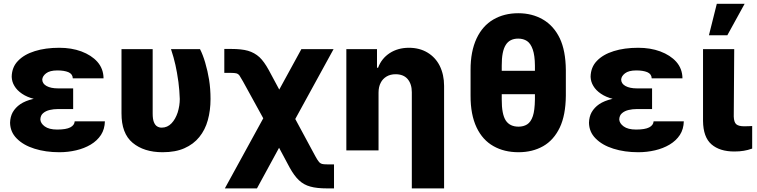

<svg xmlns="http://www.w3.org/2000/svg" viewBox="-20 -810 4076 1034"><path d="M252 -286.1H374V-222.7H292.5Q269 -222.7 248 -217.8Q226.6 -212.9 211.9 -200.2Q198.2 -188.5 197.3 -167Q198.2 -146 220.7 -129.4Q243.7 -112.3 288.1 -112.3Q335.9 -112.3 358.4 -124Q380.9 -135.7 382.3 -156.7H544.9Q543.9 -114.7 523.9 -83.5Q503.4 -52.2 468.3 -31.2Q433.6 -10.7 390.1 -0.5Q346.2 9.8 299.8 9.8Q225.6 9.8 165.5 -9.3Q105 -28.3 69.8 -64.5Q35.2 -99.1 34.2 -148.9Q35.2 -181.2 48.3 -205.1Q63 -231 89.4 -249Q116.2 -267.1 157.7 -276.9Q197.8 -286.1 252 -286.1ZM374 -334V-266.1H252Q201.7 -266.1 164.6 -276.9Q125 -287.1 98.6 -305.2Q71.3 -323.7 57.6 -347.2Q43.9 -369.6 43 -396.5Q43.9 -448.2 76.7 -481.9Q109.4 -516.6 167.5 -534.7Q224.6 -552.7 299.3 -552.7Q365.2 -552.7 418 -533.2Q472.7 -512.7 504.4 -477.1Q537.1 -439.9 537.6 -388.2H372.1Q371.1 -411.6 348.1 -421.4Q325.2 -430.7 289.1 -430.7Q248 -430.7 228 -415Q208.5 -399.9 207.5 -380.9Q208.5 -358.9 231 -346.7Q253.9 -334 292.5 -334Z M634.3 -200.2V-545.4H802.2V-198.7Q802.2 -168.9 808.6 -152.8Q815.4 -135.7 826.2 -129.4Q837.4 -122.6 850.6 -122.6Q881.8 -122.6 903.8 -146Q924.8 -168 937 -204.6Q948.2 -241.2 948.2 -276.9Q946.8 -321.3 940.9 -368.2Q933.1 -423.8 924.8 -460Q916 -500 900.9 -545.4H1057.1Q1072.3 -516.1 1085 -473.1Q1098.6 -426.8 1106 -380.9Q1113.8 -332 1113.8 -276.9Q1113.8 -215.3 1099.1 -162.6Q1085 -110.8 1053.2 -71.8Q1022 -33.2 973.1 -11.7Q925.3 9.8 855.5 9.8Q755.4 9.8 694.3 -41Q633.8 -91.3 634.3 -200.2Z M1363.8 204.6H1190.9L1453.1 -273.9H1513.7L1677.7 30.3Q1689 51.3 1696.8 60.5Q1703.1 69.3 1714.4 72.8Q1722.2 75.2 1742.2 75.2H1778.8V204.6H1742.2Q1685.5 204.6 1651.4 194.8Q1616.2 185.5 1589.8 160.6Q1564 136.2 1539.6 91.8L1482.9 -14.2ZM1517.1 -72.3H1453.1L1289.1 -370.6Q1279.3 -388.2 1270 -402.8Q1263.2 -412.1 1252.9 -415Q1242.2 -417.5 1224.1 -417.5H1188V-546.4H1224.1Q1281.2 -546.4 1315.4 -536.6Q1350.6 -526.4 1377.4 -502Q1402.3 -478.5 1427.2 -433.1L1483.9 -327.6L1603 -545.4H1776.4Z M2018.6 -311V0H1845.2V-545.4H2010.3V-445.3H2016.1Q2034.7 -495.1 2078.6 -523.9Q2123 -552.7 2182.1 -552.7Q2239.3 -552.7 2282.2 -526.9Q2325.2 -501 2348.1 -455.6Q2371.6 -407.7 2371.6 -347.7V204.6H2197.8V-313.5Q2197.8 -357.9 2174.8 -384.8Q2152.3 -410.2 2110.4 -410.2Q2083 -410.2 2062.5 -398.4Q2040.5 -385.3 2030.3 -364.3Q2018.6 -342.3 2018.6 -311Z M2593.8 -428.7H2960.4V-302.7H2593.8ZM3027.3 -432.6V-294.9Q3026.4 -189.9 2994.6 -123Q2961.9 -55.2 2905.3 -22.9Q2847.7 9.8 2772.5 9.8Q2695.3 9.8 2637.7 -22.9Q2579.1 -55.7 2546.9 -123Q2513.7 -192.9 2514.2 -294.9V-432.6Q2513.7 -532.7 2546.9 -603.5Q2579.1 -671.4 2637.2 -705.1Q2695.3 -738.8 2771 -738.8Q2845.7 -738.8 2903.8 -705.1Q2961.9 -671.4 2994.6 -604Q3026.4 -537.1 3027.3 -432.6ZM2860.8 -274.9V-456.5Q2860.4 -511.2 2849.1 -543.5Q2837.9 -575.7 2818.4 -588.9Q2798.3 -602.1 2771 -602.1Q2724.6 -602.1 2703.6 -567.9Q2681.6 -533.2 2682.1 -456.5V-274.9Q2681.6 -194.8 2704.1 -160.6Q2726.1 -127.9 2772.5 -127.9Q2799.3 -127.9 2818.8 -140.1Q2838.9 -152.8 2849.6 -184.6Q2859.9 -214.8 2860.8 -274.9Z M3369.6 -286.1H3491.7V-222.7H3410.2Q3386.7 -222.7 3365.7 -217.8Q3344.2 -212.9 3329.6 -200.2Q3315.9 -188.5 3314.9 -167Q3315.9 -146 3338.4 -129.4Q3361.3 -112.3 3405.8 -112.3Q3453.6 -112.3 3476.1 -124Q3498.5 -135.7 3500 -156.7H3662.6Q3661.6 -114.7 3641.6 -83.5Q3621.1 -52.2 3585.9 -31.2Q3551.3 -10.7 3507.8 -0.5Q3463.9 9.8 3417.5 9.8Q3343.3 9.8 3283.2 -9.3Q3222.7 -28.3 3187.5 -64.5Q3152.8 -99.1 3151.9 -148.9Q3152.8 -181.2 3166 -205.1Q3180.7 -231 3207 -249Q3233.9 -267.1 3275.4 -276.9Q3315.4 -286.1 3369.6 -286.1ZM3491.7 -334V-266.1H3369.6Q3319.3 -266.1 3282.2 -276.9Q3242.7 -287.1 3216.3 -305.2Q3189 -323.7 3175.3 -347.2Q3161.6 -369.6 3160.6 -396.5Q3161.6 -448.2 3194.3 -481.9Q3227.1 -516.6 3285.2 -534.7Q3342.3 -552.7 3417 -552.7Q3482.9 -552.7 3535.6 -533.2Q3590.3 -512.7 3622.1 -477.1Q3654.8 -439.9 3655.3 -388.2H3489.7Q3488.8 -411.6 3465.8 -421.4Q3442.9 -430.7 3406.7 -430.7Q3365.7 -430.7 3345.7 -415Q3326.2 -399.9 3325.2 -380.9Q3326.2 -358.9 3348.6 -346.7Q3371.6 -334 3410.2 -334Z M3766.1 -158.7V-545.4H3934.1L3931.6 -182.6Q3932.6 -151.9 3944.8 -141.1Q3957.5 -129.9 3987.3 -129.9Q4006.3 -129.9 4012.7 -130.4Q4015.6 -130.9 4021.7 -130.9Q4027.8 -130.9 4030.8 -131.3V-9.8Q4005.9 -1 3985.4 2Q3963.4 5.9 3934.6 5.9Q3856 5.9 3811.5 -32.7Q3767.1 -71.3 3766.1 -158.7ZM3897 -620.1H3797.9L3840.3 -789.6H3990.2Z"/></svg>

Font: My Font
Style: Regular
Weight: 500
Designer: Rasmus Andersson
Foundry: rsms
Version: Version 0.001